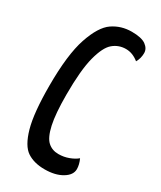

<svg xmlns="http://www.w3.org/2000/svg" viewBox="-184 -774 710 849"><g transform="rotate(30 170.5 -350.0)"><path d="M30 0ZM321 -655Q321 -628 308 -606Q277 -631 243 -631Q206 -631 178 -607.5Q150 -584 132.5 -517Q115 -450 115 -325Q115 -227 127 -173Q139 -119 161 -99Q183 -79 215 -79Q243 -79 268 -88.5Q293 -98 308 -111Q320 -85 320 -62Q320 -32 285 -11Q250 10 196 10Q142 10 106.5 -13.5Q71 -37 50.5 -109.5Q30 -182 30 -321Q30 -480 59 -566Q88 -652 130.5 -681Q173 -710 227 -710Q277 -710 299 -694Q321 -678 321 -655Z"/></g></svg>

Font: Yanone Kaffeesatz
Style: Regular
Weight: 400
Designer: Yanone (Cyrillic: Daniel Pouzeot & Huerta Tipografica)
Foundry: Yanone
Version: Version 1.100;PS 001.100;hotconv 1.0.70;makeotf.lib2.5.58329